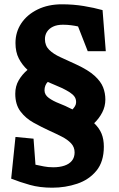

<svg xmlns="http://www.w3.org/2000/svg" viewBox="-20 -712 552 893"><path d="M223 161Q165 161 119 148Q73 135 32 119L52 -75L136 -67L145 54Q165 58 184 62Q203 66 228 66Q257 66 279.5 58.5Q302 51 314.5 35.5Q327 20 327 -3Q327 -28 310.5 -45.5Q294 -63 267.5 -76.5Q241 -90 210 -104Q173 -121 136 -141.5Q99 -162 75 -194Q51 -226 51 -276Q51 -311 67 -338.5Q83 -366 108 -387Q83 -410 67.5 -440Q52 -470 52 -512Q52 -563 79 -603.5Q106 -644 155 -668Q204 -692 268 -692Q321 -692 369.5 -684Q418 -676 457 -665L472 -474H388L343 -589Q330 -592 311.5 -594.5Q293 -597 273 -597Q245 -597 226.5 -588Q208 -579 198.5 -564Q189 -549 189 -530Q189 -500 208.5 -480.5Q228 -461 261 -446Q294 -431 335 -412Q391 -386 420 -359.5Q449 -333 459.5 -306Q470 -279 470 -249Q470 -217 455.5 -189Q441 -161 418 -139Q442 -116 452.5 -90Q463 -64 463 -30Q463 40 428.5 82Q394 124 339 142.5Q284 161 223 161ZM317 -203Q324 -210 329 -218.5Q334 -227 334 -237Q334 -252 326.5 -262.5Q319 -273 304.5 -282.5Q290 -292 267 -303Q254 -309 237 -316Q220 -323 202 -331Q195 -324 191 -314Q187 -304 187 -292Q187 -271 207 -256.5Q227 -242 255.5 -231Q284 -220 311 -206Q313 -205 314.5 -204.5Q316 -204 317 -203Z"/></svg>

Font: Kreon Light
Style: Regular
Weight: 300
Designer: Julia Petretta
Foundry: Julia Petretta and Eli Heuer
Version: Version 2.002